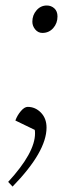

<svg xmlns="http://www.w3.org/2000/svg" viewBox="-20 -482 268 701"><path d="M9.8 182.1Q107.9 75.7 107.9 4.9Q107.9 -2.9 106.9 -7.8L36.1 -42Q43 -61 56.2 -76.4Q69.3 -91.8 81.1 -91.8Q108.9 -91.8 129.4 -70.8Q149.9 -49.8 149.9 -16.1Q149.9 71.8 25.9 199.2ZM98.1 -402.8Q98.1 -426.8 113.3 -444.3Q128.4 -461.9 150.9 -461.9Q167 -461.9 178.5 -451.4Q189.9 -440.9 189.9 -421.9Q189.9 -397 174.3 -379.4Q158.7 -361.8 134.8 -361.8Q119.1 -361.8 108.6 -374.5Q98.1 -387.2 98.1 -402.8Z"/></svg>

Font: Dihjauti S
Style: Italic
Weight: 400
Italic angle: -9°
Designer: T. Christopher White
Version: Version 3.0.0